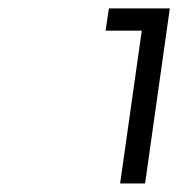

<svg xmlns="http://www.w3.org/2000/svg" viewBox="-20 -720 419 451"><path d="M228 -647.9 235.8 -700.2H378.9L320.8 -289.1H262.2L313 -647.9Z"/></svg>

Font: Trueno Light
Style: Italic
Weight: 300
Designer: Julieta Ulanovsky
Foundry: Julieta Ulanovsky
Version: Version 3.001b | FøM Fix